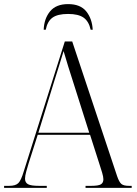

<svg xmlns="http://www.w3.org/2000/svg" viewBox="-21 -916 667 936"><path d="M-1 0V-10H24Q55 -10 68.5 -23.5Q82 -37 95 -81L295 -714H331L550 -57Q560 -28 571 -19Q582 -10 608 -10H621V0H396V-10H424Q459 -10 471 -17.5Q483 -25 483 -42Q483 -54 477 -74Q471 -94 466 -109L418 -259H163L118 -118Q113 -102 107 -80Q101 -58 101 -45Q101 -26 115.5 -18Q130 -10 169 -10H207V0ZM166 -269H414L343 -493Q325 -549 311.5 -592Q298 -635 289 -667Q279 -633 267.5 -597Q256 -561 243 -519ZM192 -771Q194 -825 223 -860.5Q252 -896 311 -896Q371 -896 399.5 -860.5Q428 -825 431 -771H421Q412 -812 386.5 -830Q361 -848 311 -848Q260 -848 235 -830Q210 -812 202 -771Z"/></svg>

Font: Noto Serif Display SemiCondensed Light
Style: Regular
Weight: 300
Width: 4
Designer: Monotype Design Team
Foundry: Monotype Imaging Inc.
Version: Version 2.009